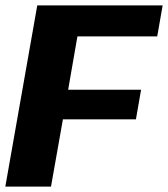

<svg xmlns="http://www.w3.org/2000/svg" viewBox="-46 -695 626 715"><path d="M-26.2 0H143.9L188.3 -250.7H460.2L479.4 -360.9H207.8L242.3 -559.4H539.5L559.7 -675H92.8Z"/></svg>

Font: Anybody Thin
Style: Italic
Weight: 100
Italic angle: -10°
Designer: Tyler Finck
Foundry: Etcetera Type Company
Version: Version 1.114;gftools[0.9.25]